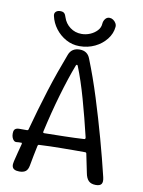

<svg xmlns="http://www.w3.org/2000/svg" viewBox="-94 -926 738 991"><g transform="rotate(10 275.0 -431.0)"><path d="M77 0Q61 0 51.5 -5Q42 -10 39.5 -20.5Q37 -31 41 -47Q46 -70 52.5 -93.5Q59 -117 65 -141Q67 -150 59 -148Q54 -148 48.5 -148Q43 -148 38 -147Q29 -146 23 -151.5Q17 -157 13.5 -166Q10 -175 10 -186V-188Q10 -199 13 -205Q16 -211 22.5 -214Q29 -217 39 -217H79Q86 -217 87 -223Q101 -275 116.5 -328.5Q132 -382 148.5 -434.5Q165 -487 183 -538Q201 -589 219 -636Q233 -674 276 -674Q317 -674 331 -636Q367 -546 399 -444Q431 -342 459 -240.5Q487 -139 509 -47Q515 -22 507.5 -11Q500 0 478 0Q453 0 440 -13Q427 -26 422 -54Q417 -78 412 -102.5Q407 -127 402 -151Q401 -157 395 -157Q365 -157 335 -157Q305 -157 275 -156.5Q245 -156 214.5 -155.5Q184 -155 154 -153Q151 -153 149.5 -151.5Q148 -150 147 -147Q141 -120 136 -93.5Q131 -67 126 -40Q122 -18 110.5 -9Q99 0 77 0ZM170 -217Q222 -218 274.5 -219Q327 -220 378 -223Q382 -223 383.5 -226Q385 -229 384 -233Q360 -334 334 -426.5Q308 -519 280 -589Q278 -594 275 -594Q272 -594 270 -590Q242 -517 214.5 -422.5Q187 -328 164 -225Q163 -221 164.5 -219Q166 -217 170 -217ZM143 -852Q157 -852 163.5 -845.5Q170 -839 174 -825Q184 -794 210 -774.5Q236 -755 270 -755Q293 -755 314.5 -764Q336 -773 351 -789Q366 -805 367 -826Q368 -840 376.5 -851Q385 -862 398 -862H399Q409 -862 418 -856Q427 -850 432.5 -840.5Q438 -831 437 -821Q434 -786 410.5 -756Q387 -726 350.5 -708.5Q314 -691 270 -691Q232 -691 199.5 -709Q167 -727 144.5 -756.5Q122 -786 114 -822Q111 -836 119.5 -844Q128 -852 142 -852Z"/></g></svg>

Font: Winky Sans Light
Style: Regular
Weight: 300
Designer: Simon Atzbach
Foundry: typofactur
Version: Version 1.205